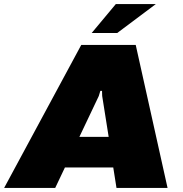

<svg xmlns="http://www.w3.org/2000/svg" viewBox="-62 -920 898 940"><path d="M386.7 -758.3 505 -900H700.8L511.7 -758.3ZM-41.7 0 335.8 -700H602.5L758.3 0H508.3L492.5 -100H255.8L208.3 0ZM326.7 -250H470L438.3 -450L437.5 -475H429.2L421.7 -450Z"/></svg>

Font: BoonTook
Style: Italic
Weight: 400
Italic angle: -9°
Designer: Sungsit Sawaiwan
Foundry: FontUni
Version: Version 3.0